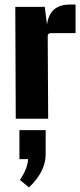

<svg xmlns="http://www.w3.org/2000/svg" viewBox="-20 -520 351 841"><path d="M286 -500H311V-375H203Q189 -375 189 -361L191 0H49L47 -490H176L186 -412Q197 -500 286 -500ZM65 177V50H180V157Q180 231 107 301L67 268Q101 219 103 177Z"/></svg>

Font: Gemunu Libre ExtraBold
Style: Regular
Weight: 800
Designer: Puspanada Ekanayake, Sola Matas, Pathum Egodawatta, Kosala Senevirathne
Foundry: mooniak
Version: Version 1.100